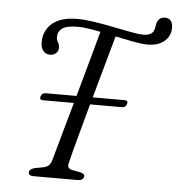

<svg xmlns="http://www.w3.org/2000/svg" viewBox="-53 -800 787 850"><g transform="rotate(5 340.5 -375.0)"><path d="M277 -69Q272 -46.5 296 -42L335 -34.5Q353.5 -29 350.5 -17Q347.5 0 321 0H127Q104 0 105.5 -16.5Q106.5 -30.5 131 -36.5L167 -43Q181.5 -46 190.2 -53.5Q199 -61 204 -78Q210 -99 221 -138.8Q232 -178.5 246.5 -230.2Q261 -282 277 -338.5H139Q123 -338.5 127.5 -354.5Q132.5 -370.5 149 -370.5H286Q301.5 -427 317 -482.2Q332.5 -537.5 345.2 -584.2Q358 -631 366.5 -662.5Q337.5 -668.5 311.8 -672.2Q286 -676 266.5 -676Q216.5 -676 196.8 -662Q177 -648 177 -624.5Q176 -611.5 183 -600.5Q190 -589.5 190 -575Q190 -562 179.8 -552Q169.5 -542 153 -542Q133.5 -542 122 -557Q110.5 -572 111.5 -597.5Q112.5 -647.5 150 -679Q187.5 -710.5 261.5 -710.5Q293.5 -710.5 335.8 -704Q378 -697.5 421.2 -688.8Q464.5 -680 500.8 -673.2Q537 -666.5 556.5 -666.5Q594 -666.5 603 -689.5Q606.5 -698 607.2 -705.5Q608 -713 609.5 -719Q612.5 -732.5 621.5 -741.2Q630.5 -750 647.5 -750Q662 -750 671.5 -739.5Q681 -729 681 -707Q680.5 -670.5 653.2 -647.5Q626 -624.5 579 -624.5Q554 -624.5 515.8 -631.8Q477.5 -639 435.5 -648Q422.5 -602.5 401.5 -527Q380.5 -451.5 358 -370.5H500Q516.5 -370.5 512 -354.5Q507 -338.5 490.5 -338.5H349Q333 -279.5 318 -225Q303 -170.5 292.2 -129.5Q281.5 -88.5 277 -69Z"/></g></svg>

Font: Fraunces 9pt S050 Light
Style: Italic
Weight: 300
Italic angle: -16°
Version: Version 1.000; ttfautohint (v1.8.3)